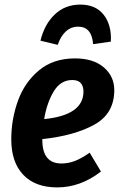

<svg xmlns="http://www.w3.org/2000/svg" viewBox="-20 -799 526 835"><path d="M477 -407Q477 -305 390.5 -257Q304 -209 164 -194V-191Q164 -88 247 -88Q278 -88 307 -99.5Q336 -111 370 -135L419 -53Q330 16 229 16Q133 16 81 -39Q29 -94 29 -193Q29 -280 58 -360.5Q87 -441 149.5 -493Q212 -545 306 -545Q386 -545 431.5 -506Q477 -467 477 -407ZM343 -401Q343 -424 331.5 -437.5Q320 -451 294 -451Q244 -451 214 -402Q184 -353 172 -281Q343 -298 343 -401ZM156 -622Q173 -693 218 -736Q263 -779 329 -779Q397 -779 431.5 -734Q466 -689 462 -618L385 -607Q379 -683 320 -683Q289 -683 266.5 -662.5Q244 -642 231 -604Z"/></svg>

Font: Fira Sans Condensed SemiBold
Style: Italic
Weight: 600
Width: 3
Italic angle: -8°
Designer: bBox Type GmbH & Carrois Corporate GbR & Edenspiekermann AG
Foundry: bBox Type GmbH & Carrois Corporate GbR & Edenspiekermann AG
Version: Version 4.301